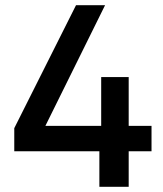

<svg xmlns="http://www.w3.org/2000/svg" viewBox="-20 -720 627 740"><path d="M363 0V-137H35V-226L273 -700H385L155 -235H370V-423H476V-235H564V-137H476V0Z"/></svg>

Font: Rethink Sans SemiBold
Style: Regular
Weight: 600
Designer: The Rethink Sans project authors (Hans Thiessen). DM Sans designed by Colophon Foundry.
Foundry: Rethink Communications LLC
Version: Version 1.001